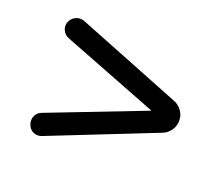

<svg xmlns="http://www.w3.org/2000/svg" viewBox="-79 -669 739 637"><g transform="rotate(20 291.0 -350.0)"><path d="M119 -554 492 -406Q509 -399 519.5 -384Q530 -369 530 -350Q530 -331 519.5 -316Q509 -301 492 -294L120 -147Q113 -144 106 -144Q80 -144 70 -170Q65 -185 71 -199Q77 -213 93 -219L432 -350L92 -482Q77 -488 70.5 -502.5Q64 -517 70 -531Q75 -543 85 -549.5Q95 -556 106 -556Q115 -556 119 -554Z"/></g></svg>

Font: Sepalumica Med
Style: Regular
Weight: 500
Designer: Julieta Ulanovsky
Foundry: Julieta Ulanovsky
Version: Version 7.200